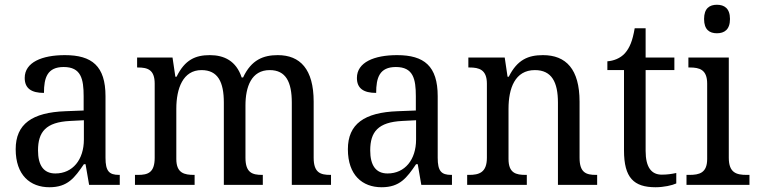

<svg xmlns="http://www.w3.org/2000/svg" viewBox="-20 -778 3186 808"><path d="M188 10C265 10 294 -30 333 -87H340L355 0H484V-42H481C439 -42 424 -58 424 -114V-373C424 -500 367 -546 253 -546C157 -546 84 -516 84 -450C84 -406 112 -387 165 -387C165 -451 179 -496 248 -496C321 -496 332 -446 332 -373V-313L256 -310C115 -305 46 -256 46 -150C46 -41 107 10 188 10ZM213 -48C163 -48 140 -83 140 -145C140 -223 173 -264 275 -269L333 -272V-191C333 -106 286 -48 213 -48Z M548 0H799V-42H797C756 -42 722 -49 722 -109V-320C722 -406 750 -483 828 -483C897 -483 922 -433 922 -346V0H1086V-42H1083C1042 -42 1013 -51 1013 -114V-334C1013 -413 1038 -483 1115 -483C1183 -483 1208 -433 1208 -346V0H1373V-42H1370C1329 -42 1300 -51 1300 -114V-350C1300 -487 1243 -546 1149 -546C1089 -546 1038 -527 1003 -452H997C974 -522 923 -546 863 -546C803 -546 758 -527 723 -455H718L706 -536H557V-494H560C601 -494 631 -485 631 -426V-114C631 -51 602 -42 561 -42H548Z M1586 10C1663 10 1692 -30 1731 -87H1738L1753 0H1882V-42H1879C1837 -42 1822 -58 1822 -114V-373C1822 -500 1765 -546 1651 -546C1555 -546 1482 -516 1482 -450C1482 -406 1510 -387 1563 -387C1563 -451 1577 -496 1646 -496C1719 -496 1730 -446 1730 -373V-313L1654 -310C1513 -305 1444 -256 1444 -150C1444 -41 1505 10 1586 10ZM1611 -48C1561 -48 1538 -83 1538 -145C1538 -223 1571 -264 1673 -269L1731 -272V-191C1731 -106 1684 -48 1611 -48Z M1946 0H2197V-42H2192C2152 -42 2120 -49 2120 -109V-320C2120 -406 2147 -483 2231 -483C2302 -483 2328 -432 2328 -346V0H2493V-42H2488C2447 -42 2419 -51 2419 -114V-350C2419 -487 2362 -546 2265 -546C2203 -546 2157 -527 2121 -455H2116L2104 -536H1951V-494H1956C1996 -494 2029 -485 2029 -426V-114C2029 -51 1995 -42 1954 -42H1946Z M2739 10C2773 10 2809 2 2826 -6V-50C2807 -46 2789 -43 2765 -43C2722 -43 2697 -73 2697 -143V-483H2818V-536H2697V-659H2651C2642 -606 2630 -577 2610 -554C2590 -532 2562 -522 2536 -520V-483H2606V-145C2606 -30 2647 10 2739 10Z M2997 -638C3028 -638 3052 -653 3052 -698C3052 -743 3028 -758 2997 -758C2966 -758 2943 -743 2943 -698C2943 -653 2966 -638 2997 -638ZM2869 0H3134V-42H3122C3079 -42 3047 -51 3047 -114V-536H2877V-494H2883C2924 -494 2956 -485 2956 -426V-109C2956 -50 2923 -42 2881 -42H2869Z"/></svg>

Font: Noto Serif Devanagari SemiCondensed
Style: Regular
Weight: 400
Width: 4
Designer: Universal Thirst, Indian Type Foundry and the Monotype Design Team
Foundry: Monotype Imaging Inc.
Version: Version 2.004